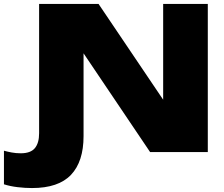

<svg xmlns="http://www.w3.org/2000/svg" viewBox="-133 -770 1136 972"><path d="M65 -750H366L760 -166L693 -152V-750H919V0H627L224 -598L290 -612V-81Q290 48 226.5 115Q163 182 29 182Q-6 182 -44 177.5Q-82 173 -113 163V-7Q-95 -2 -73.5 2Q-52 6 -28 6Q22 6 43.5 -20Q65 -46 65 -95Z"/></svg>

Font: Unbounded ExtraBold
Style: Regular
Weight: 800
Designer: Luke Prowse, Jean-Baptiste Morizot, Fátima Lázaro, Florian Runge
Foundry: NaN
Version: Version 1.701;gftools[0.9.28.dev5+ged2979d]